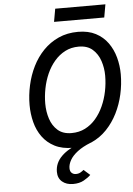

<svg xmlns="http://www.w3.org/2000/svg" viewBox="-69 -920 839 1208"><g transform="rotate(-5 351.0 -316.0)"><path d="M361.5 12Q294 12 246.8 -12.2Q199.5 -36.5 169.8 -77.5Q140 -118.5 126.5 -171Q113 -223.5 113 -280Q113 -342 126.8 -404.2Q140.5 -466.5 168 -521.8Q195.5 -577 237 -619.8Q278.5 -662.5 333.2 -687.2Q388 -712 456.5 -712Q521.5 -712 568 -687.8Q614.5 -663.5 644 -622.2Q673.5 -581 687.5 -529.2Q701.5 -477.5 701.5 -423Q701.5 -359.5 687.5 -296.8Q673.5 -234 645.8 -178.5Q618 -123 577 -80Q536 -37 482 -12.5Q428 12 361.5 12ZM361 -81Q409 -81 447.2 -100.5Q485.5 -120 514.5 -153.8Q543.5 -187.5 563.2 -231.2Q583 -275 593 -324.2Q603 -373.5 603 -423Q603 -471 588 -516Q573 -561 540 -590Q507 -619 453 -619Q404.5 -619 366.2 -599Q328 -579 298.8 -544.8Q269.5 -510.5 250.2 -467Q231 -423.5 221.5 -375.2Q212 -327 212 -280Q212 -229 226.8 -183.8Q241.5 -138.5 274.2 -109.8Q307 -81 361 -81ZM343 239Q300.5 239 274 216.5Q247.5 194 247.5 154Q247.5 97.5 290.8 55.2Q334 13 407.5 -10H475Q423.5 10.5 391 35.5Q358.5 60.5 343.5 87Q328.5 113.5 328.5 138Q328.5 158.5 339.5 168.2Q350.5 178 365.5 178Q382.5 178 394.8 171Q407 164 415.5 156.5L455 191.5Q438.5 208 410.8 223.5Q383 239 343 239ZM312 -787.5 326.5 -869.5H643.5L629 -787.5Z"/></g></svg>

Font: Overpass Medium
Style: Italic
Weight: 500
Italic angle: -10°
Designer: Delve Withrington, Dave Bailey, Thomas Jockin
Foundry: Delve Fonts LLC
Version: Version 4.000